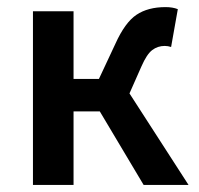

<svg xmlns="http://www.w3.org/2000/svg" viewBox="-20 -523 562 543"><path d="M73.2 0V-491.2H188V-299.8H259.8L306.2 -398.9Q333.5 -459.5 366 -481.2Q398.4 -502.9 448.2 -502.9Q468.3 -502.9 482.9 -497.1L463.9 -390.1Q455.1 -393.1 445.8 -393.1Q425.8 -393.1 410.4 -381.3Q395 -369.6 379.9 -335L346.2 -258.8L513.2 0H386.2L262.2 -208H188V0Z"/></svg>

Font: Toshiba Sans Medium
Style: Regular
Weight: 500
Designer: Paul D. Hunt
Foundry: Toshiba Corporation
Version: Version 2.020;PS 2.0;hotconv 1.0.86;makeotf.lib2.5.63406